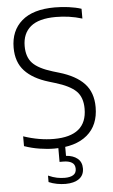

<svg xmlns="http://www.w3.org/2000/svg" viewBox="-62 -790 607 1035"><g transform="rotate(-5 241.0 -272.5)"><path d="M206.5 9Q169 9 126.5 2.2Q84 -4.5 44.5 -18.5V-71.5Q87.5 -57 128.8 -50Q170 -43 208.5 -43Q387.5 -43 387.5 -191Q387.5 -253 353.8 -286.2Q320 -319.5 241 -343L208 -353Q123 -378.5 79 -426Q35 -473.5 35 -551.5Q35 -643.5 95.8 -696.2Q156.5 -749 274.5 -749Q311 -749 349.2 -744Q387.5 -739 418 -729V-676Q382.5 -687 347 -692Q311.5 -697 275.5 -697Q183 -697 139 -660Q95 -623 95 -555Q95 -495.5 126.5 -462.5Q158 -429.5 233.5 -406.5L267 -396.5Q357.5 -370 402.5 -322Q447.5 -274 447.5 -194.5Q447.5 -97 384.8 -44Q322 9 206.5 9ZM250.5 204Q227.5 204 203.8 199.5Q180 195 159.5 186V151Q185.5 162.5 207 166.8Q228.5 171 249 171Q278 171 294.8 160.8Q311.5 150.5 311.5 127.5Q311.5 104 294.5 93.5Q277.5 83 248 83H228V-10H265.5V53.5Q304 56 327.2 75Q350.5 94 350.5 128.5Q350.5 165.5 323.5 184.8Q296.5 204 250.5 204Z"/></g></svg>

Font: Encode Sans SmCnd Lt
Style: Regular
Weight: 300
Width: 4
Designer: Multiple Designers
Foundry: Impallari Type
Version: Version 3.002; ttfautohint (v1.8.3) -l 8 -r 50 -G 200 -x 14 